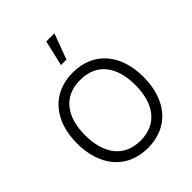

<svg xmlns="http://www.w3.org/2000/svg" viewBox="-222 -891 1026 1026"><g transform="rotate(-45 291.5 -378.0)"><path d="M371 -772.5 317 -627.5H275.5L309.5 -772.5ZM291.5 15C451 15 543 -100.5 543 -271C543 -438 452.5 -555 291.5 -555C134 -555 40 -440.5 40 -271C40 -103 131 15 291.5 15ZM291.5 -41C166.5 -41 101.5 -132 101.5 -271C101.5 -405 162.5 -499 291.5 -499C418 -499 481.5 -409.5 481.5 -271C481.5 -134.5 419 -41 291.5 -41Z"/></g></svg>

Font: Hauora Light
Style: Regular
Weight: 300
Designer: Wayne Shih
Foundry: WCYS
Version: Version 1.001;hotconv 1.0.109;makeotfexe 2.5.65596